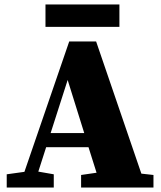

<svg xmlns="http://www.w3.org/2000/svg" viewBox="-20 -837 720 857"><path d="M282 -480 206 -243H356ZM10 0V-59L89 -70L289 -652H409L611 -62L665 -56V0H342V-56L411 -66L375 -180H186L151 -71L220 -59V0ZM183 -717V-817H513V-717Z"/></svg>

Font: Source Serif Pro Black
Style: Regular
Weight: 900
Designer: Frank Grießhammer
Foundry: Adobe Systems Incorporated
Version: Version 3.001;hotconv 1.0.111;makeotfexe 2.5.65597